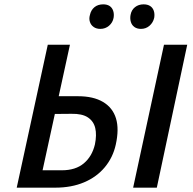

<svg xmlns="http://www.w3.org/2000/svg" viewBox="-20 -864 889 884"><path d="M57 0 200 -658H302L176 -80H265Q328 -80 366 -112Q404 -144 417 -199Q426 -243 418.5 -274.5Q411 -306 384.5 -323.5Q358 -341 309 -340L195 -339L208 -421H339Q410 -421 454.5 -394.5Q499 -368 514 -319Q529 -270 513 -198Q500 -139 462.5 -94Q425 -49 367 -24.5Q309 0 235 0ZM593 0 735 -658H842L702 0ZM442 -731Q424 -731 411.5 -739.5Q399 -748 394 -763Q389 -778 394 -795Q399 -818 415 -831Q431 -844 455 -844Q473 -844 484.5 -836.5Q496 -829 501 -814.5Q506 -800 503 -782Q499 -760 482 -745.5Q465 -731 442 -731ZM629 -731Q611 -731 599 -739.5Q587 -748 582.5 -763Q578 -778 581 -795Q585 -818 601.5 -831Q618 -844 641 -844Q659 -844 671 -836.5Q683 -829 688 -814.5Q693 -800 690 -782Q685 -760 668.5 -745.5Q652 -731 629 -731Z"/></svg>

Font: Ysabeau Infant SemiBold
Style: Italic
Weight: 600
Italic angle: -12°
Designer: Christian Thalmann (Catharsis Fonts)
Version: Version 2.002; featfreeze: ss01,ss02,lnum